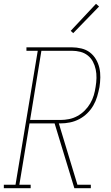

<svg xmlns="http://www.w3.org/2000/svg" viewBox="-57 -982 577 1002"><path d="M-37 0V-18H24L140 -717H81V-735H318Q343 -735 368 -729Q393 -723 412 -708.5Q431 -694 443.5 -673Q456 -652 461.5 -628Q467 -604 466.5 -578Q466 -552 462 -527Q457 -502 450 -478Q443 -454 430 -431.5Q417 -409 398 -390.5Q379 -372 356 -360Q333 -348 308 -343Q283 -338 259 -338H250L347 -18H417V0H331L228 -338H97L44 -18H103V0ZM259 -356Q281 -356 303.5 -360.5Q326 -365 347 -376.5Q368 -388 385 -405Q402 -422 414 -442.5Q426 -463 432.5 -485Q439 -507 442 -529Q446 -552 446.5 -575Q447 -598 442.5 -619.5Q438 -641 428 -660Q418 -679 401 -692.5Q384 -706 362.5 -711.5Q341 -717 318 -717H159L100 -356ZM325 -809 312 -821 444 -962 460 -948Z"/></svg>

Font: Iosevka Slab Thin Oblique
Style: Regular
Weight: 100
Italic angle: -9°
Monospace: yes
Designer: Belleve Invis
Foundry: Belleve Invis
Version: Version 11.1.0; ttfautohint (v1.8.3)